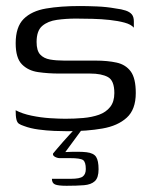

<svg xmlns="http://www.w3.org/2000/svg" viewBox="-20 -424 490 627"><path d="M200.1 4.5Q182.9 4.5 157.4 3.5Q131.9 2.5 105.4 -1.1Q78.9 -4.7 58.4 -12.5Q47.7 -16 41.9 -19.9Q36 -23.8 33.6 -34Q31.1 -44.1 31.1 -64Q52.8 -52.5 83 -46.3Q113.2 -40 143.2 -38.1Q173.2 -36.2 193.4 -36.2Q223.4 -36.2 251.9 -38.7Q280.4 -41.2 303.3 -49.3Q326.1 -57.5 339.7 -74.6Q353.4 -91.8 353.4 -120.1Q353.4 -161 332.4 -172.4Q311.5 -183.8 274.5 -183.8H173.5Q137.1 -183.8 104.7 -188.5Q72.2 -193.1 51.7 -213.8Q31.2 -234.4 31.2 -282.8Q31.2 -336.1 57.3 -362.2Q83.4 -388.2 130.5 -396.2Q177.6 -404.3 240.9 -404.3Q264 -404.3 295.9 -403Q327.7 -401.8 356.9 -396.5Q377.4 -394 390.6 -389.5Q403.8 -385 410.5 -377Q417.1 -369 417.1 -354.3V-333.6Q407.9 -344.4 386.8 -350.1Q365.8 -355.8 338.5 -358.8Q311.3 -361.8 282.2 -362.5Q253.2 -363.3 228.1 -363.3Q196 -363.3 166.2 -359.2Q136.4 -355.1 117.9 -339.3Q99.5 -323.6 99.5 -286.9Q99.5 -258.8 111.1 -246.1Q122.8 -233.3 143.2 -229.7Q163.7 -226.1 190 -226.1H292.7Q331 -226.1 360.7 -219.6Q390.4 -213.1 406.9 -190.8Q423.4 -168.5 423.4 -120.2Q423.4 -66.5 394 -39.8Q364.7 -13 314.4 -4.3Q264.1 4.5 200.1 4.5ZM197.3 182.7Q169.9 182.7 159.7 178.3Q149.5 173.8 149.5 159.9Q153.7 159.9 170.1 159.9Q186.5 159.9 211.5 159.9Q240.5 159.9 250.3 152.4Q260.2 144.8 260.2 128.1Q260.2 105.3 251.4 98.8Q242.7 92.4 208.8 92.4H174.1Q169.9 92.4 164.4 90.4Q158.8 88.5 155.5 85.2Q152.3 82 153.2 77.4Q157 72.8 166 62.1Q175 51.4 186.3 38.6Q197.6 25.8 208 14.5Q218.4 3.2 223.9 -1.7H248L193.3 72.6Q239 70.4 262.5 73.1Q285.9 75.9 293.9 88.4Q301.9 100.9 301.9 128.6Q301.9 156.4 289.7 167.6Q277.5 178.9 254.2 180.8Q230.9 182.7 197.3 182.7Z"/></svg>

Font: Genos Thin
Style: Regular
Weight: 100
Designer: Robert E. Leuschke
Foundry: Robert E. Leuschke
Version: Version 1.010